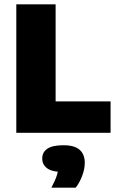

<svg xmlns="http://www.w3.org/2000/svg" viewBox="-20 -615 536 889"><path d="M55.5 0V-595H237.5V-145.5H492V0ZM218 254Q236.5 219 243.8 195.2Q251 171.5 251 145.5L287 181.5H274Q222 181.5 198.8 164.5Q175.5 147.5 175.5 119Q175.5 90 199 73.8Q222.5 57.5 273.5 57.5Q325.5 57.5 349 78.8Q372.5 100 372.5 139Q372.5 167.5 360.5 199.2Q348.5 231 330.5 254Z"/></svg>

Font: Encode Sans SC SemiCondensed ExtraBold
Style: Regular
Weight: 800
Width: 4
Designer: Multiple Designers
Foundry: Impallari Type
Version: Version 3.002